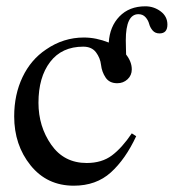

<svg xmlns="http://www.w3.org/2000/svg" viewBox="-20 -579 551 609"><path d="M398 -156 412 -147Q378 -74 331.5 -32Q285 10 214 10Q129 10 77 -54.5Q25 -119 25 -210Q25 -279 51.5 -334.5Q78 -390 126 -422Q181 -460 246 -460Q285 -460 325 -444Q328 -495 359 -527Q390 -559 441 -559Q468 -559 489.5 -543Q511 -527 511 -501Q511 -473 486 -473Q472 -473 464 -482.5Q456 -492 453 -503.5Q450 -515 441.5 -524.5Q433 -534 419 -534Q379 -534 379 -451Q379 -441 379.5 -425.5Q380 -410 380 -406Q398 -383 398 -359Q398 -340 384.5 -327.5Q371 -315 352 -315Q327 -315 315 -333Q303 -351 300.5 -373Q298 -395 284.5 -413Q271 -431 244 -431Q176 -431 139 -382.5Q102 -334 102 -253Q102 -178 142.5 -120Q183 -62 255 -62Q303 -62 335 -86Q367 -110 398 -156Z"/></svg>

Font: STIX Math
Style: Regular
Weight: 400
Designer: MicroPress Inc., with final additions and corrections provided by Coen Hoffman, Elsevier (retired)
Version: Version 1.1.1